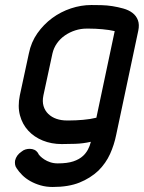

<svg xmlns="http://www.w3.org/2000/svg" viewBox="-20 -574 573 765"><path d="M364 -105 437 -450Q416 -455 388 -457.5Q360 -460 336 -460H324Q302 -460 280 -453Q258 -446 239 -433Q220 -420 207 -401.5Q194 -383 189 -361L153 -194Q148 -170 153.5 -151.5Q159 -133 172.5 -120Q186 -107 205 -100.5Q224 -94 246 -94H256Q281 -94 310.5 -96.5Q340 -99 364 -105ZM443 -37Q435 3 418.5 39.5Q402 76 372 106Q340 136 296.5 153.5Q253 171 190 171Q164 171 141.5 164.5Q119 158 100.5 147.5Q82 137 68.5 123.5Q55 110 46 96Q41 89 40 81Q39 73 40 66Q45 44 66 30Q73 24 81.5 21.5Q90 19 98 19Q120 19 131 35Q133 41 140 48Q147 55 157 61.5Q167 68 180.5 72.5Q194 77 210 77Q248 77 272 69Q296 61 311 47Q322 37 330 22.5Q338 8 342 -9Q311 -2 280 -1Q249 0 226 0Q185 0 150.5 -14Q116 -28 92.5 -53.5Q69 -79 59.5 -114.5Q50 -150 59 -194L95 -361Q104 -406 129 -441.5Q154 -477 188 -502Q222 -527 262.5 -540.5Q303 -554 344 -554Q361 -554 383.5 -553.5Q406 -553 428 -549.5Q450 -546 471.5 -540Q493 -534 508 -522.5Q523 -511 529.5 -493.5Q536 -476 531 -452Z"/></svg>

Font: VDS
Style: Italic
Weight: 400
Designer: artmaker
Foundry: artmaker
Version: Version 1.000 2009 initial release